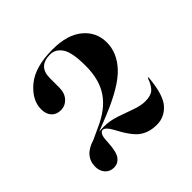

<svg xmlns="http://www.w3.org/2000/svg" viewBox="-105 -797 527 527"><g transform="rotate(-45 158.0 -533.5)"><path d="M19.5 -397Q19.5 -438.5 68 -453L101.5 -468.5Q150.5 -490 173.8 -524.2Q197 -558.5 197 -611.5Q197 -664 183.8 -683.5Q170.5 -703 150 -703Q103.5 -703 103.5 -657.5V-621Q103.5 -599 91.5 -586.2Q79.5 -573.5 63 -573.5Q46 -573.5 36 -584.2Q26 -595 26 -614Q26 -649 60.8 -678.5Q95.5 -708 164.5 -708Q221.5 -708 252.5 -682.2Q283.5 -656.5 283.5 -616Q283.5 -576 251.8 -542Q220 -508 140 -475.5L95 -457.5Q104.5 -458.5 115 -458.5Q137 -458.5 160 -450.8Q183 -443 204.8 -435Q226.5 -427 244 -427Q265 -427 275.5 -436Q286 -445 293.5 -466.5Q294.5 -468.5 295.5 -468Q296.5 -468 296.5 -466Q291 -404 270.5 -381.5Q250 -359 221 -359Q191 -359 170.8 -373.5Q150.5 -388 126.5 -434.5Q115 -454.5 105.5 -454.5Q100 -454.5 96 -447.2Q92 -440 91.5 -419Q89.5 -384 79.8 -371.5Q70 -359 54.5 -359Q38.5 -359 29 -370Q19.5 -381 19.5 -397Z"/></g></svg>

Font: Fraunces 144pt SemiBold
Style: Regular
Weight: 600
Version: Version 1.000;[0bf87f6ff]